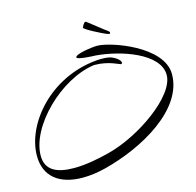

<svg xmlns="http://www.w3.org/2000/svg" viewBox="-138 -1028 1323 1299"><g transform="rotate(-15 523.5 -378.0)"><path d="M710 -764C713 -764 715 -767 715 -772C715 -776 711 -781 704 -786C692 -793 591 -874 585 -878C577 -885 575 -885 571 -885C563 -885 547 -857 547 -852C547 -851 547 -850 547 -850C547 -838 661 -781 688 -770C698 -766 705 -764 710 -764ZM284 129C335 129 389 122 447 107C721 37 1047 -144 1047 -392C1047 -590 698 -708 608 -708C568 -708 451 -691 451 -668C451 -652 564 -647 580 -647C749 -634 1011 -549 1011 -396C1011 -248 718 -44 495 13C407 36 319 51 244 51C123 51 46 14 46 -87C46 -292 313 -554 551 -587H561C652 -587 725 -546 730 -546C737 -546 740 -549 740 -555C740 -567 723 -588 684 -605C669 -612 640 -615 609 -615C596 -615 584 -614 573 -613C245 -583 21 -315 21 -93C21 51 120 129 284 129Z"/></g></svg>

Font: Comforter
Style: Regular
Weight: 400
Designer: Robert E. Leuschke
Foundry: Robert E. Leuschke
Version: Version 1.013; ttfautohint (v1.8.3)